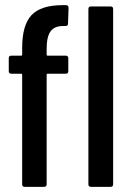

<svg xmlns="http://www.w3.org/2000/svg" viewBox="-20 -725 512 745"><path d="M224 -624Q191 -624 176 -603Q161 -582 161 -536V-513Q161 -509 165 -509H235Q245 -509 245 -499V-449Q245 -439 235 -439H165Q161 -439 161 -435V-10Q161 0 151 0H76Q66 0 66 -10V-435Q66 -439 62 -439H24Q14 -439 14 -449V-499Q14 -509 24 -509H62Q66 -509 66 -513V-539Q66 -628 102.5 -666.5Q139 -705 223 -705H236Q246 -705 246 -695L244 -634Q244 -624 234 -624ZM323 -690Q323 -700 333 -700H409Q419 -700 419 -690V-10Q419 0 409 0H333Q323 0 323 -10Z"/></svg>

Font: Barlow Condensed Medium
Style: Regular
Weight: 500
Width: 3
Designer: Jeremy Tribby
Foundry: Tribby Type
Version: Version 1.422;hotconv 1.0.109;makeotfexe 2.5.65596